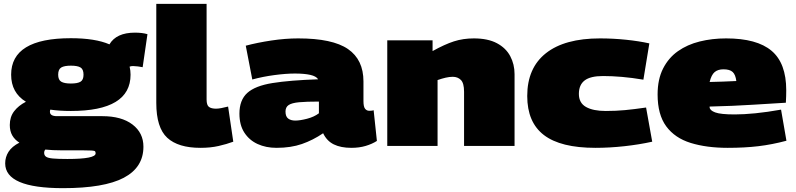

<svg xmlns="http://www.w3.org/2000/svg" viewBox="-20 -760 4148 1000"><path d="M308 220Q7 220 7 91Q7 58 24.5 30.5Q42 3 81 -17Q57 -32 44 -54.5Q31 -77 31 -109Q31 -151 53.5 -180.5Q76 -210 115 -230Q38 -277 38 -371Q38 -561 349 -561Q476 -561 550 -529Q586 -590 683 -590Q721 -590 748 -582L723 -410Q699 -415 673 -416Q663 -416 655 -413Q660 -393 660 -371Q660 -182 349 -182Q290 -182 242 -189Q240 -184 240 -178Q240 -155 277 -155H513Q613 -155 670 -111.5Q727 -68 727 4Q727 112 624.5 166Q522 220 308 220ZM349 -325Q384 -325 399.5 -334.5Q415 -344 415 -371Q415 -399 399.5 -408.5Q384 -418 349 -418Q315 -418 299 -408.5Q283 -399 283 -371Q283 -344 299 -334.5Q315 -325 349 -325ZM210 36Q210 49 219.5 56Q229 63 255 65.5Q281 68 331 68Q478 68 478 39Q478 31 475 28Q472 25 458 24Q444 23 411 23H301Q254 23 216 19Q210 26 210 36Z M1056 -740V-242Q1056 -212 1068.5 -203Q1081 -194 1105 -194Q1117 -194 1132.5 -197Q1148 -200 1168 -205L1195 -22Q1160 -9 1118 0.5Q1076 10 1024 10Q908 10 851 -42.5Q794 -95 794 -224V-740Z M1227 -168Q1227 -239 1268 -276Q1309 -313 1399.5 -327.5Q1490 -342 1637 -347Q1627 -363 1596 -370Q1565 -377 1516 -377Q1470 -377 1409.5 -369Q1349 -361 1294 -346L1260 -522Q1320 -538 1393 -549Q1466 -560 1533 -560Q1712 -560 1792.5 -504.5Q1873 -449 1873 -336V-234Q1873 -204 1881.5 -193.5Q1890 -183 1903 -183Q1908 -183 1914.5 -183.5Q1921 -184 1926 -186L1943 -26Q1918 -10 1884.5 0Q1851 10 1810 10Q1755 10 1718.5 -8Q1682 -26 1663 -66Q1610 -30 1552.5 -10Q1495 10 1420 10Q1365 10 1321.5 -10Q1278 -30 1252.5 -69.5Q1227 -109 1227 -168ZM1467 -179Q1467 -153 1481 -142.5Q1495 -132 1518 -132Q1542 -132 1579 -141.5Q1616 -151 1641 -170V-231Q1576 -231 1538 -227.5Q1500 -224 1483.5 -213Q1467 -202 1467 -179Z M1997 0V-550H2233V-494Q2296 -529 2344 -544.5Q2392 -560 2448 -560Q2521 -560 2568 -535Q2615 -510 2637.5 -467.5Q2660 -425 2660 -374V0H2397V-282Q2397 -327 2380.5 -343.5Q2364 -360 2338 -360Q2321 -360 2301.5 -355.5Q2282 -351 2259 -343V0Z M2726 -260Q2726 -406 2823.5 -483Q2921 -560 3105 -560Q3173 -560 3240.5 -553Q3308 -546 3362 -534L3331 -345Q3272 -355 3219.5 -359.5Q3167 -364 3121 -364Q3055 -364 3025 -341Q2995 -318 2995 -271Q2995 -224 3032 -203Q3069 -182 3135 -182Q3188 -182 3235.5 -186.5Q3283 -191 3345 -200L3377 -22Q3309 -7 3232 1.5Q3155 10 3081 10Q2900 10 2813 -56.5Q2726 -123 2726 -260Z M3770 10Q3660 10 3577.5 -15.5Q3495 -41 3450 -102Q3405 -163 3405 -268Q3405 -347 3433.5 -403Q3462 -459 3511 -493.5Q3560 -528 3624.5 -544Q3689 -560 3762 -560Q3922 -560 3998.5 -495.5Q4075 -431 4075 -290Q4075 -278 4074.5 -258.5Q4074 -239 4073 -225Q4001 -221 3901.5 -214.5Q3802 -208 3676 -205Q3676 -205 3676 -201Q3677 -185 3705 -174.5Q3733 -164 3807 -164Q3854 -164 3914.5 -170Q3975 -176 4048 -189L4076 -27Q4001 -7 3929.5 1.5Q3858 10 3770 10ZM3676 -333Q3708 -334 3745 -335Q3782 -336 3815 -338Q3811 -371 3796 -385Q3781 -399 3748 -399Q3719 -399 3702 -384.5Q3685 -370 3676 -333Z"/></svg>

Font: Georama Expanded Black
Style: Regular
Weight: 900
Width: 7
Designer: Jean-Baptiste Levee
Foundry: Production Type
Version: Version 1.000